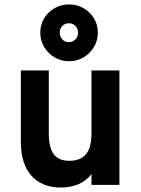

<svg xmlns="http://www.w3.org/2000/svg" viewBox="-20 -826 632 858"><path d="M252.6 12Q167.1 12 120.2 -41.1Q73.2 -94.3 73.2 -192V-511H198V-231.2Q198 -166.5 220.1 -136.9Q242.1 -107.4 289.4 -107.4Q340.4 -107.4 364.6 -137.3Q388.8 -167.2 388.8 -229.2V-511H513.6V0H388.8V-47.8Q365.5 -18.1 331.1 -3.1Q296.8 12 252.6 12ZM288.6 -552.4Q252.8 -552.4 223.7 -569.7Q194.6 -587 177.3 -616Q160 -645 160 -680Q160 -715.8 177.3 -744.3Q194.6 -772.8 223.7 -789.5Q252.8 -806.2 288.6 -806.2Q324.2 -806.2 353.3 -789.5Q382.4 -772.8 399.8 -744.3Q417.2 -715.8 417.2 -680Q417.2 -645 399.8 -616Q382.4 -587 353.3 -569.7Q324.2 -552.4 288.6 -552.4ZM288.6 -637.4Q304.2 -637.4 316.6 -649.6Q329 -661.8 329 -680Q329 -698.6 316.6 -710.4Q304.2 -722.2 288.6 -722.2Q270.3 -722.2 258.8 -710.4Q247.2 -698.6 247.2 -680Q247.2 -661.8 258.8 -649.6Q270.3 -637.4 288.6 -637.4Z"/></svg>

Font: Overpass
Style: Regular
Weight: 400
Designer: Delve Withrington, Dave Bailey, Thomas Jockin
Foundry: Delve Fonts LLC
Version: Version 4.000